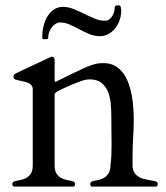

<svg xmlns="http://www.w3.org/2000/svg" viewBox="-20 -688 613 710"><path d="M162.6 -475.1Q165 -476.1 167.5 -477.3Q169.9 -478.5 171.4 -478.5Q182.1 -478.5 182.1 -464.8V-388.7Q183.1 -385.7 183.6 -385.7Q185.5 -385.7 186.5 -386.2Q187.5 -386.7 190.4 -387.7Q221.2 -403.3 244.4 -414.3Q267.6 -425.3 284.2 -433.1Q300.8 -440.9 312.3 -445.1Q323.7 -449.2 332.8 -451.4Q341.8 -453.6 348.9 -454.1Q356 -454.6 363.3 -454.6Q388.2 -454.6 406.2 -444.1Q424.3 -433.6 436.5 -416.3Q448.7 -398.9 456.3 -377.2Q463.9 -355.5 467.8 -332.5Q471.7 -309.6 473.1 -287.4Q474.6 -265.1 474.6 -247.1Q474.6 -213.4 472.4 -179.4Q470.2 -145.5 470.2 -104.5V-76.2Q470.2 -62 475.3 -52.5Q480.5 -43 488.8 -36.9Q497.1 -30.8 506.8 -27.8Q516.6 -24.9 526.4 -22.9Q536.1 -21 544.4 -19.8Q552.7 -18.6 557.1 -16.6Q563.5 -13.7 563.5 -7.8Q563.5 0.5 556.6 2H320.3Q313.5 0.5 313.5 -7.8Q313.5 -13.7 319.8 -16.6Q326.2 -19.5 337.9 -21.2Q349.6 -22.9 360.8 -28.3Q372.1 -33.7 380.4 -45.4Q388.7 -57.1 388.7 -80.1Q391.1 -95.2 391.8 -113.5Q392.6 -131.8 392.6 -153.8Q392.6 -175.8 392.1 -200.9Q391.6 -226.1 391.6 -256.8Q391.6 -280.8 389.4 -305.2Q387.2 -329.6 378.9 -349.6Q370.6 -369.6 354.5 -382.1Q338.4 -394.5 310.1 -394.5Q305.2 -394.5 298.1 -393.3Q291 -392.1 278.3 -387.7Q265.6 -383.3 245.1 -374.8Q224.6 -366.2 193.8 -351.1Q189.9 -348.6 186.3 -345.7Q182.6 -342.8 182.1 -338.9V-76.2Q182.1 -54.7 190.7 -43.7Q199.2 -32.7 210.4 -27.8Q221.7 -22.9 233.4 -21.2Q245.1 -19.5 251.5 -16.6Q257.8 -13.7 257.8 -7.8Q257.8 0.5 251 2H32.2Q25.4 0.5 25.4 -7.8Q25.4 -13.7 31.7 -16.6Q38.1 -19.5 49.8 -21.2Q61.5 -22.9 72.8 -27.8Q84 -32.7 92.5 -43.7Q101.1 -54.7 101.1 -76.2V-356.4Q101.1 -367.7 95.2 -373.8Q89.4 -379.9 79.8 -383.1Q70.3 -386.2 59.3 -388.4Q48.3 -390.6 37.6 -393.6Q34.2 -395 32 -397.2Q29.8 -399.4 29.8 -405.3Q29.8 -408.2 31.5 -411.1Q33.2 -414.1 38.1 -416.5ZM421.4 -668Q423.8 -668 425 -665.5Q426.3 -663.1 427 -659.9Q427.7 -656.7 428 -653.3Q428.2 -649.9 428.2 -647.9Q428.2 -631.8 422.9 -615.2Q417.5 -598.6 407.2 -585Q397 -571.3 382.3 -562.7Q367.7 -554.2 349.1 -554.2Q329.1 -554.2 310.5 -562Q292 -569.8 274.2 -579.3Q256.3 -588.9 238.3 -596.9Q220.2 -605 201.2 -605Q194.3 -605 186.8 -600.6Q179.2 -596.2 172.9 -588.6Q166.5 -581.1 162.4 -570.8Q158.2 -560.5 158.2 -548.8Q158.2 -544.9 155.8 -543.9Q153.3 -543 150.4 -543H140.1Q136.2 -543 136.2 -550.8Q136.2 -573.2 141.6 -593.8Q147 -614.3 156.7 -629.4Q166.5 -644.5 180.7 -653.6Q194.8 -662.6 212.4 -662.6Q232.9 -662.6 252.4 -654.5Q272 -646.5 291.3 -637Q310.5 -627.4 329.8 -619.4Q349.1 -611.3 368.2 -611.3Q377 -611.3 383.8 -616.2Q390.6 -621.1 395.3 -628.7Q399.9 -636.2 402.1 -645Q404.3 -653.8 404.3 -661.1Q404.3 -664.1 406.7 -666Q409.2 -668 412.1 -668Z"/></svg>

Font: Kurinto Book Core
Style: Regular
Weight: 400
Designer: Kurinto was developed by Clint Goss from a range of fonts that are compatible with the SIL Open Font License Version 1.1
Foundry: Clinton F. Goss
Version: Version 2.196; July 25, 2020